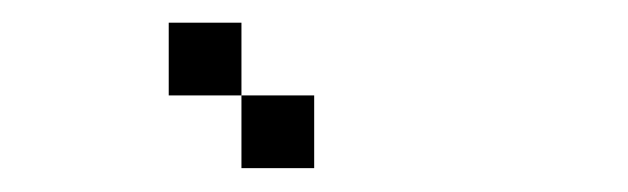

<svg xmlns="http://www.w3.org/2000/svg" viewBox="-20 -582 540 165"><path d="M125 -562.5H187.5V-500H125ZM187.5 -500H250V-437.5H187.5Z"/></svg>

Font: Pixel Operator Mono
Style: Regular
Weight: 400
Monospace: yes
Designer: Jayvee Enaguas (HarvettFox96)
Version: 2016.04.25